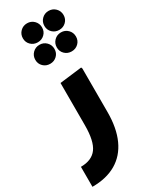

<svg xmlns="http://www.w3.org/2000/svg" viewBox="-231 -745 776 990"><g transform="rotate(-30 157.0 -249.5)"><path d="M0 200V81Q65 81 95 40.5Q125 0 125 -95V-346L257 -362L260 -354V-95Q260 0 230 66Q200 132 142 166Q84 200 0 200ZM129 -458Q105 -458 88.5 -474Q72 -490 72 -514Q72 -538 88.5 -554.5Q105 -571 129 -571Q153 -571 169.5 -554.5Q186 -538 186 -514Q186 -490 169.5 -474Q153 -458 129 -458ZM129 -586Q105 -586 88.5 -602Q72 -618 72 -642Q72 -666 88.5 -682.5Q105 -699 129 -699Q153 -699 169.5 -682.5Q186 -666 186 -642Q186 -618 169.5 -602Q153 -586 129 -586ZM257 -458Q233 -458 216.5 -474Q200 -490 200 -514Q200 -538 216.5 -554.5Q233 -571 257 -571Q281 -571 297.5 -554.5Q314 -538 314 -514Q314 -490 297.5 -474Q281 -458 257 -458ZM257 -586Q233 -586 216.5 -602Q200 -618 200 -642Q200 -666 216.5 -682.5Q233 -699 257 -699Q281 -699 297.5 -682.5Q314 -666 314 -642Q314 -618 297.5 -602Q281 -586 257 -586Z"/></g></svg>

Font: Fustat ExtraBold
Style: Regular
Weight: 800
Designer: Mohamed Gaber, Khaled Hosny, Laura Garcia Mut
Foundry: Kief Type Foundry, Alif Type Foundry, Hard Type Foundry
Version: Version 1.007